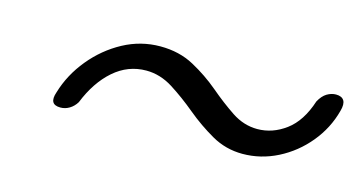

<svg xmlns="http://www.w3.org/2000/svg" viewBox="-35 -530 692 366"><g transform="rotate(15 311.0 -347.0)"><path d="M451.5 -270.5Q418.5 -270.5 390.5 -286.5Q362.5 -302.5 337.2 -323.5Q312 -344.5 286.8 -360.5Q261.5 -376.5 234 -376.5Q198 -376.5 170 -352Q142 -327.5 125 -285Q119.5 -276 111.2 -271Q103 -266 93.5 -266Q70 -266 79 -292Q90 -329 115.5 -360Q141 -391 175.2 -409.5Q209.5 -428 248 -428Q285.5 -428 314.5 -412.2Q343.5 -396.5 368 -375.8Q392.5 -355 416.2 -339.2Q440 -323.5 466.5 -323.5Q496.5 -323.5 522.5 -342.8Q548.5 -362 562 -403.5Q568.5 -415.5 577.2 -420.8Q586 -426 595 -426Q606.5 -426 610.8 -419Q615 -412 611 -398Q601.5 -362 577.5 -333Q553.5 -304 520.5 -287.2Q487.5 -270.5 451.5 -270.5Z"/></g></svg>

Font: Fraunces
Style: Italic
Weight: 400
Italic angle: -16°
Version: Version 1.000;[b76b70a41]